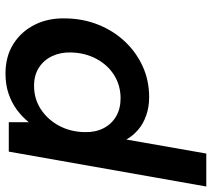

<svg xmlns="http://www.w3.org/2000/svg" viewBox="-72 -495 771 699"><g transform="rotate(-90 313.5 -145.5)"><path d="M-16 220 111 -499H218V-426Q238 -451 264 -470Q290 -489 322.5 -500Q355 -511 395 -511Q458 -511 503.5 -482Q549 -453 573.5 -403.5Q598 -354 596 -291Q595 -228 573 -173Q551 -118 512 -76.5Q473 -35 421.5 -11.5Q370 12 309 12Q273 12 242 1Q211 -10 189.5 -29Q168 -48 155 -71L104 220ZM305 -92Q352 -92 389.5 -115.5Q427 -139 449 -180.5Q471 -222 472 -273Q473 -311 458.5 -341.5Q444 -372 416.5 -389.5Q389 -407 351 -407Q303 -407 265.5 -382.5Q228 -358 205.5 -316.5Q183 -275 182 -223Q181 -184 196 -154.5Q211 -125 239 -108.5Q267 -92 305 -92Z"/></g></svg>

Font: DM Sans 20pt SemiBold
Style: Italic
Weight: 600
Italic angle: -10°
Version: Version 4.004;gftools[0.9.30]